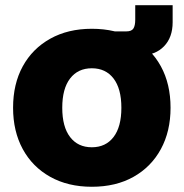

<svg xmlns="http://www.w3.org/2000/svg" viewBox="-20 -704 702 734"><path d="M331 10Q240 10 172 -28Q104 -66 67 -134Q30 -202 30 -292Q30 -383 67 -450.5Q104 -518 172 -556Q240 -594 331 -594Q423 -594 490.5 -556Q558 -518 595 -450.5Q632 -383 632 -292Q632 -202 595 -134Q558 -66 490.5 -28Q423 10 331 10ZM331 -141Q384 -141 414 -180Q444 -219 444 -292Q444 -365 414 -404Q384 -443 331 -443Q278 -443 248 -404Q218 -365 218 -292Q218 -219 248 -180Q278 -141 331 -141ZM410 -584H463Q483 -584 490 -595Q497 -606 497 -629V-684H640V-619Q640 -561 607 -527Q574 -493 520 -493H410Z"/></svg>

Font: BDO Grotesk Black
Style: Regular
Weight: 900
Designer: Deni Anggara
Foundry: Lokal Container
Version: Version 2.000